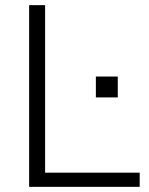

<svg xmlns="http://www.w3.org/2000/svg" viewBox="-20 -725 578 745"><path d="M93 0H522V-55H155V-705H93ZM352 -347H437V-428H352Z"/></svg>

Font: Poppy and Pepper Light
Style: Regular
Weight: 300
Designer: Thy Ha
Foundry: Thy Ha
Version: Version 0.001;Glyphs 3.2 (3227)